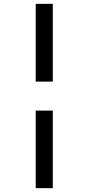

<svg xmlns="http://www.w3.org/2000/svg" viewBox="-20 -889 461 1000"><path d="M255 -869V-464H166V-869ZM255 -313V91H166V-313Z"/></svg>

Font: Merriweather 20pt SemiBold
Style: Regular
Weight: 600
Version: Version 2.100